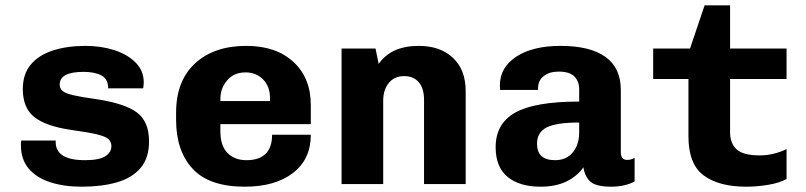

<svg xmlns="http://www.w3.org/2000/svg" viewBox="-20 -694 3040 724"><path d="M288 10Q221 10 169 -7Q117 -24 88 -58.5Q59 -93 59 -145Q59 -149 59 -153.5Q59 -158 60 -164H190V-158Q190 -125 217 -107.5Q244 -90 301 -90Q353 -90 376.5 -104.5Q400 -119 400 -143Q400 -159 389.5 -169Q379 -179 347 -187Q315 -195 249 -204Q153 -218 109.5 -252.5Q66 -287 66 -358Q66 -415 96.5 -451Q127 -487 180.5 -504Q234 -521 302 -521Q361 -521 411 -505Q461 -489 491.5 -458Q522 -427 522 -384Q522 -379 521.5 -374Q521 -369 520 -361H388Q388 -396 362.5 -409.5Q337 -423 295 -423Q205 -423 205 -375Q205 -361 215.5 -351.5Q226 -342 256 -335Q286 -328 344 -320Q450 -304 496 -270Q542 -236 542 -161Q542 -98 510 -60.5Q478 -23 421 -6.5Q364 10 288 10Z M903 10Q769 10 706.5 -57.5Q644 -125 644 -242V-269Q644 -389 715.5 -455Q787 -521 909 -521Q1021 -521 1086.5 -460.5Q1152 -400 1152 -298V-226H811V-199Q811 -144 838 -117Q865 -90 909 -90Q1006 -90 1006 -186H1152Q1152 -93 1084.5 -41.5Q1017 10 903 10ZM811 -313H998V-326Q998 -368 972 -394.5Q946 -421 906 -421Q862 -421 836.5 -391Q811 -361 811 -321Z M1268 0V-511H1396L1408 -453Q1455 -521 1559 -521Q1640 -521 1688 -476Q1736 -431 1736 -350V0H1579V-317Q1579 -361 1559 -384Q1539 -407 1504 -407Q1467 -407 1446 -381Q1425 -355 1425 -315V0Z M2018 10Q1939 10 1894 -27Q1849 -64 1849 -139Q1849 -228 1923 -269.5Q1997 -311 2164 -311V-357Q2164 -388 2145.5 -406Q2127 -424 2087 -424Q2051 -424 2030 -407Q2009 -390 2009 -362V-355H1866Q1865 -368 1865 -367Q1865 -366 1865 -372Q1865 -440 1927 -480.5Q1989 -521 2094 -521Q2205 -521 2263 -479.5Q2321 -438 2321 -355V-120Q2321 -91 2345 -91Q2361 -91 2373 -99V-10Q2358 -1 2334.5 4.5Q2311 10 2286 10Q2229 10 2207.5 -8Q2186 -26 2180 -63Q2156 -29 2115.5 -9.5Q2075 10 2018 10ZM2073 -90Q2116 -90 2140 -119.5Q2164 -149 2164 -194V-232Q2078 -232 2041.5 -213.5Q2005 -195 2005 -152Q2005 -90 2073 -90Z M2794 10Q2691 10 2633.5 -32.5Q2576 -75 2576 -180V-396H2443V-511H2582L2637 -674H2733V-511H2946V-396H2733V-195Q2733 -154 2757.5 -131Q2782 -108 2845 -108Q2873 -108 2900 -115Q2927 -122 2946 -132V-19Q2919 -4 2876.5 3Q2834 10 2794 10Z"/></svg>

Font: Chivo Mono
Style: Bold
Weight: 700
Monospace: yes
Designer: Hector Gatti
Foundry: Omnibus-Type
Version: Version 1.008; ttfautohint (v1.8.4.7-5d5b)